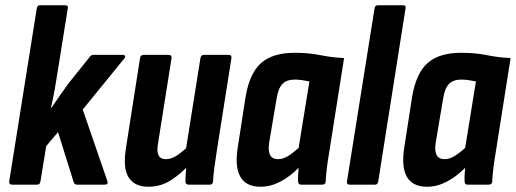

<svg xmlns="http://www.w3.org/2000/svg" viewBox="-20 -703 1964 731"><path d="M26 0Q14 0 15 -12L120 -671Q122 -683 132 -683H228Q241 -683 238 -671L199 -427Q194 -394 188 -360.5Q182 -327 174 -293H176Q192 -316 208.5 -340Q225 -364 242 -387L319 -483Q326 -494 335 -494H447Q454 -494 456 -490Q458 -486 453 -480L295 -286L389 -13Q391 -7 388.5 -3.5Q386 0 379 0H273Q263 0 260 -11L201 -200L156 -147L134 -12Q132 0 121 0Z M545 8Q492 8 469.5 -28Q447 -64 460 -142L513 -481Q515 -494 526 -494H621Q635 -494 633 -481L582 -159Q576 -127 583.5 -112Q591 -97 612 -97Q633 -97 655 -112Q677 -127 703 -152L705 -81Q670 -42 631 -17Q592 8 545 8ZM698 0Q686 0 686 -12Q686 -30 688 -52.5Q690 -75 692 -94L687 -129L743 -481Q745 -494 756 -494H851Q863 -494 861 -481L805 -126Q800 -92 796 -63.5Q792 -35 791 -12Q790 0 779 0Z M972 8Q916 8 894.5 -31Q873 -70 886 -147L915 -334Q930 -424 974 -463Q1018 -502 1102 -502Q1156 -502 1200 -493Q1244 -484 1290 -482L1234 -127Q1228 -92 1224.5 -63.5Q1221 -35 1220 -12Q1219 0 1207 0H1126Q1115 0 1115 -12Q1114 -24 1115 -37.5Q1116 -51 1117 -64Q1083 -30 1046.5 -11Q1010 8 972 8ZM1039 -97Q1057 -97 1076 -108.5Q1095 -120 1117 -140L1158 -393Q1144 -396 1129.5 -398Q1115 -400 1102 -400Q1071 -400 1055 -383Q1039 -366 1033 -327L1005 -161Q1000 -130 1008 -113.5Q1016 -97 1039 -97Z M1311 0Q1299 0 1301 -12L1406 -671Q1408 -683 1418 -683H1514Q1527 -683 1524 -671L1420 -12Q1418 0 1408 0Z M1606 8Q1550 8 1528.5 -31Q1507 -70 1520 -147L1549 -334Q1564 -424 1608 -463Q1652 -502 1736 -502Q1790 -502 1834 -493Q1878 -484 1924 -482L1868 -127Q1862 -92 1858.5 -63.5Q1855 -35 1854 -12Q1853 0 1841 0H1760Q1749 0 1749 -12Q1748 -24 1749 -37.5Q1750 -51 1751 -64Q1717 -30 1680.5 -11Q1644 8 1606 8ZM1673 -97Q1691 -97 1710 -108.5Q1729 -120 1751 -140L1792 -393Q1778 -396 1763.5 -398Q1749 -400 1736 -400Q1705 -400 1689 -383Q1673 -366 1667 -327L1639 -161Q1634 -130 1642 -113.5Q1650 -97 1673 -97Z"/></svg>

Font: Sofia Sans Condensed ExtraBold
Style: Italic
Weight: 800
Italic angle: -9°
Version: Version 4.100